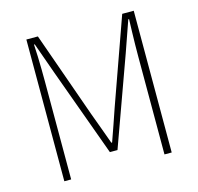

<svg xmlns="http://www.w3.org/2000/svg" viewBox="-105 -838 981 950"><g transform="rotate(-15 385.0 -363.0)"><path d="M110 0V-726H169L324 -288Q339 -248 354 -206.5Q369 -165 384 -124H388Q403 -165 417 -206.5Q431 -248 445 -288L601 -726H660V0H623V-502Q623 -531 623.5 -563.5Q624 -596 625 -629.5Q626 -663 627 -692H623L567 -532L404 -81H365L201 -532L144 -692H140Q142 -663 143 -629.5Q144 -596 144.5 -563.5Q145 -531 145 -502V0Z"/></g></svg>

Font: Shanggu Sans SC VF
Style: Regular
Weight: 250
Designer: GuiWonder
Version: Version 1.021